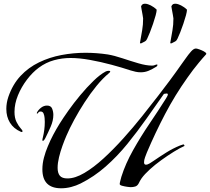

<svg xmlns="http://www.w3.org/2000/svg" viewBox="-20 -992 1130 1033"><path d="M309 21Q208 21 208 -81Q208 -112 216.5 -144Q225 -176 237 -204Q250 -236 266.5 -267Q283 -298 301 -327Q319 -356 348 -397Q377 -438 412 -480Q447 -522 482.5 -556.5Q518 -591 548 -607Q552 -609 556 -610Q560 -611 564 -611Q566 -611 569.5 -610.5Q573 -610 573 -607Q573 -605 571 -603Q569 -601 567 -599Q533 -571 499.5 -530Q466 -489 435.5 -442Q405 -395 379.5 -348Q354 -301 337 -261Q327 -238 316 -207.5Q305 -177 297.5 -146Q290 -115 290 -89Q290 -61 302 -46.5Q314 -32 343 -32Q384 -32 434 -61.5Q484 -91 537.5 -140Q591 -189 644 -248Q697 -307 744.5 -366.5Q792 -426 830.5 -476Q869 -526 892 -557Q909 -580 926 -603.5Q943 -627 959 -650Q966 -659 979.5 -678.5Q993 -698 1007.5 -714.5Q1022 -731 1034 -731Q1039 -731 1052 -726.5Q1065 -722 1077 -715.5Q1089 -709 1090 -703Q1090 -701 1089 -700Q1079 -689 1069 -677.5Q1059 -666 1050 -655Q1034 -636 1018.5 -615.5Q1003 -595 989 -575Q922 -481 868.5 -379Q815 -277 770 -171Q766 -161 760.5 -146Q755 -131 755 -119Q755 -106 765 -106Q774 -106 785.5 -113Q797 -120 804 -125Q839 -149 874 -171Q909 -193 948 -209Q949 -209 957 -212Q965 -215 966 -215Q971 -215 973 -207Q948 -196 915 -175.5Q882 -155 848 -130.5Q814 -106 786 -80.5Q758 -55 742 -33Q737 -26 733.5 -19.5Q730 -13 726 -5Q719 8 707.5 11.5Q696 15 682 15Q678 15 664 13Q650 11 637 7.5Q624 4 624 -2Q624 -7 628 -22Q632 -37 633 -41Q655 -111 696 -184Q737 -257 784.5 -327Q832 -397 871 -459Q874 -464 878.5 -471.5Q883 -479 883 -484Q883 -489 877 -489Q873 -489 869.5 -488Q866 -487 862 -487Q817 -423 768 -353.5Q719 -284 665 -217.5Q611 -151 548.5 -96Q486 -41 414 -5Q390 7 363 14Q336 21 309 21ZM96 -282 92 -283Q53 -300 33.5 -332Q14 -364 14 -406Q14 -438 25 -471Q48 -538 90.5 -583.5Q133 -629 190 -656.5Q247 -684 311 -696Q375 -708 440 -708Q500 -708 560 -699Q595 -693 638.5 -678.5Q682 -664 724.5 -651.5Q767 -639 798 -639Q807 -639 813.5 -642Q820 -645 824 -645Q827 -645 827 -643Q827 -636 819 -632Q800 -620 780 -611.5Q760 -603 737 -603Q723 -603 709.5 -606Q696 -609 683 -613Q638 -628 580.5 -643.5Q523 -659 465 -669.5Q407 -680 360 -680Q314 -680 270.5 -668Q227 -656 189 -628Q155 -603 125 -563.5Q95 -524 76.5 -479Q58 -434 58 -390Q58 -357 69 -335.5Q80 -314 90.5 -302.5Q101 -291 101 -287Q101 -280 96 -282ZM211 -234Q208 -234 208 -238Q208 -241 208.5 -244Q209 -247 210 -250Q221 -294 221 -336Q221 -344 220 -357Q219 -370 214.5 -381Q210 -392 199 -392Q189 -392 186.5 -386.5Q184 -381 180 -381Q178 -381 178 -383L179 -387Q187 -402 201.5 -413Q216 -424 233 -424Q254 -424 260.5 -407.5Q267 -391 267 -374Q267 -343 252.5 -310Q238 -277 224 -249Q223 -246 218.5 -240Q214 -234 211 -234ZM903 -759Q902 -759 898.5 -759Q895 -759 896 -761Q903 -802 908 -830Q913 -858 913 -893Q913 -897 910 -912.5Q907 -928 904.5 -942.5Q902 -957 902 -958Q905 -966 912 -970Q918 -972 923 -972Q931 -972 939.5 -969Q948 -966 954 -963Q962 -959 970.5 -953Q979 -947 986 -940Q986 -930 980.5 -909.5Q975 -889 966.5 -864Q958 -839 949.5 -817.5Q941 -796 935 -784Q931 -774 922.5 -769Q914 -764 903 -759ZM740 -759Q739 -759 735.5 -759Q732 -759 733 -761Q740 -802 745 -830Q750 -858 750 -893Q750 -897 747 -912.5Q744 -928 741.5 -942.5Q739 -957 739 -958Q742 -966 749 -970Q755 -972 760 -972Q768 -972 776.5 -969Q785 -966 791 -963Q799 -959 807.5 -953Q816 -947 823 -940Q823 -930 817.5 -909.5Q812 -889 803.5 -864Q795 -839 786.5 -817.5Q778 -796 772 -784Q768 -774 759.5 -769Q751 -764 740 -759Z"/></svg>

Font: My Soul
Style: Regular
Weight: 400
Designer: Robert E. Leuschke
Foundry: Robert E. Leuschke
Version: Version 1.010; ttfautohint (v1.8.4.7-5d5b)